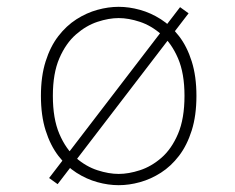

<svg xmlns="http://www.w3.org/2000/svg" viewBox="-20 -532 690 563"><path d="M124 -10 508 -511 533 -493 149 8ZM328 11Q297.5 11 265.8 2.2Q234 -6.5 204.2 -25.5Q174.5 -44.5 151 -75.2Q127.5 -106 113.8 -149.5Q100 -193 100 -251Q100 -308.5 113.8 -352Q127.5 -395.5 151 -426Q174.5 -456.5 204.2 -475.5Q234 -494.5 265.8 -503.2Q297.5 -512 328 -512Q358.5 -512 390.2 -503.2Q422 -494.5 451.8 -475.5Q481.5 -456.5 505 -426Q528.5 -395.5 542.2 -352Q556 -308.5 556 -251Q556 -193 542.2 -149.5Q528.5 -106 505 -75.2Q481.5 -44.5 451.8 -25.5Q422 -6.5 390.2 2.2Q358.5 11 328 11ZM328 -22Q357 -22 390.2 -32.8Q423.5 -43.5 453.2 -69.2Q483 -95 502 -139.5Q521 -184 521 -251Q521 -317 502 -361Q483 -405 453.2 -431Q423.5 -457 390.2 -468Q357 -479 328 -479Q299 -479 265.8 -468Q232.5 -457 202.8 -431Q173 -405 154 -361Q135 -317 135 -251Q135 -184 154 -139.5Q173 -95 202.8 -69.2Q232.5 -43.5 265.8 -32.8Q299 -22 328 -22Z"/></svg>

Font: Trispace Thin Thin
Style: Regular
Weight: 250
Version: Version 1.210